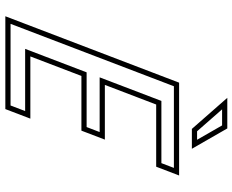

<svg xmlns="http://www.w3.org/2000/svg" viewBox="-98 -794 892 737"><g transform="rotate(90 348.5 -426.0)"><path d="M435.9 -96H197.1L272 -292H482L516.4 -382H306.4L381.7 -579H620.4L654.1 -667H297.8L42.9 0H399.2ZM475.3 -716H551.6L473.5 -852H356ZM406.8 -76 385.4 -20H72L311.6 -647H625L606.7 -599H367.9L277.4 -362H487.4L468.2 -312H258.2L168.1 -76ZM484.4 -736 400.2 -832H461.9L517 -736Z"/></g></svg>

Font: Din Kursivschrift
Style: BreitGhost
Weight: 400
Version: Version 1.089